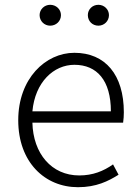

<svg xmlns="http://www.w3.org/2000/svg" viewBox="-20 -767 578 800"><path d="M305 13C381 13 431 -12 474 -39L451 -82C411 -54 367 -36 310 -36C195 -36 118 -127 115 -256H493C495 -270 496 -285 496 -299C496 -455 419 -547 290 -547C170 -547 56 -440 56 -266C56 -91 167 13 305 13ZM115 -303C126 -425 204 -497 290 -497C384 -497 442 -432 442 -303ZM189 -660C214 -660 234 -679 234 -704C234 -728 214 -747 189 -747C165 -747 145 -728 145 -704C145 -679 165 -660 189 -660ZM390 -660C414 -660 434 -679 434 -704C434 -728 414 -747 390 -747C365 -747 346 -728 346 -704C346 -679 365 -660 390 -660Z"/></svg>

Font: Noto Sans SC Light
Style: Regular
Weight: 300
Designer: Ryoko NISHIZUKA 西塚涼子 (kana, bopomofo & ideographs); Paul D. Hunt (Latin, Greek & Cyrillic); Sandoll Communications 산돌커뮤니
Foundry: Adobe
Version: Version 2.004;hotconv 1.0.118;makeotfexe 2.5.65603